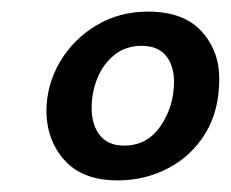

<svg xmlns="http://www.w3.org/2000/svg" viewBox="-20 -745 398 331"><path d="M183 -434Q123 -434 92 -468Q61 -502 60 -552Q60 -599 83.5 -638.5Q107 -678 146.5 -701.5Q186 -725 235 -725Q296 -725 327 -691.5Q358 -658 358 -609Q358 -554 334 -515Q310 -476 270 -455Q230 -434 183 -434ZM194 -494Q234 -494 257 -528Q280 -562 280 -604Q280 -632 266 -649Q252 -666 224 -666Q197 -666 177.5 -650.5Q158 -635 148 -610.5Q138 -586 138 -559Q138 -530 152 -512Q166 -494 194 -494Z"/></svg>

Font: Cabin VF Beta
Style: Italic
Weight: 400
Italic angle: -7°
Designer: Pablo Impallari
Foundry: Pablo Impallari. http://www.impallari.com Igino Marini. http://www.ikern.com
Version: Version 2.300